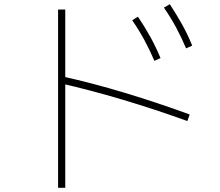

<svg xmlns="http://www.w3.org/2000/svg" viewBox="-20 -827 1040 909"><path d="M711 -539Q689 -590 664 -636.5Q639 -683 606 -731L633 -748Q666 -699 692 -652Q718 -605 740 -552ZM861 -598Q839 -650 814 -696.5Q789 -743 756 -791L784 -807Q816 -758 842 -711.5Q868 -665 890 -611ZM867 -254Q715 -309 560.5 -355Q406 -401 269 -432L276 -465Q417 -434 572.5 -387Q728 -340 878 -285ZM255 62V-782H289V62Z"/></svg>

Font: M PLUS 2 ExtraLight
Style: Regular
Weight: 250
Designer: Coji Morishita
Foundry: UNDERFOREST DESIGN
Version: Version 1.001